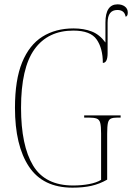

<svg xmlns="http://www.w3.org/2000/svg" viewBox="-20 -855 609 885"><path d="M314 10Q178 10 113.5 -87Q49 -184 49 -358Q49 -487 82 -567.5Q115 -648 175.5 -686Q236 -724 319 -724Q366 -724 402.5 -710Q439 -696 466 -659V-751Q466 -835 522 -835Q542 -835 555.5 -825Q569 -815 569 -797Q569 -780 559 -778Q554 -809 521 -809Q476 -809 476 -750V-610Q476 -565 454 -565Q454 -632 425.5 -673Q397 -714 318 -714Q201 -714 139 -628Q77 -542 77 -358Q77 -184 132.5 -92Q188 0 317 0Q356 0 390.5 -6.5Q425 -13 446 -26V-240Q446 -273 442 -288.5Q438 -304 425.5 -308.5Q413 -313 389 -313H368V-323H536V-313H521Q502 -313 491.5 -308.5Q481 -304 477.5 -288.5Q474 -273 474 -238V-27Q439 -7 401.5 1.5Q364 10 314 10Z"/></svg>

Font: Noto Serif Display Condensed Thin
Style: Regular
Weight: 100
Width: 3
Designer: Monotype Design Team
Foundry: Monotype Imaging Inc.
Version: Version 2.009